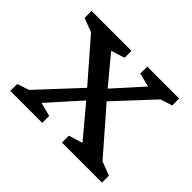

<svg xmlns="http://www.w3.org/2000/svg" viewBox="-116 -677 850 850"><g transform="rotate(45 308.5 -252.5)"><path d="M534 -68.5 599 -43.5V0H348.5V-43.5L413.5 -63.5L283 -219.5L268 -236.5L94 -436.5L29 -461.5V-505H279V-461.5L215 -441.5L334 -298.5L345 -285.5ZM302.5 -219 160.5 -60.5 225 -43.5V0H25V-43.5L80.5 -62L262.5 -257.5L301 -288L442.5 -445L377.5 -461.5V-505H577.5V-461.5L522 -444L341 -249.5Z"/></g></svg>

Font: Newsreader 7pt
Style: Regular
Weight: 400
Designer: Hugues Gentile
Foundry: Production Type
Version: Version 1.003